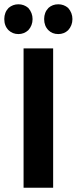

<svg xmlns="http://www.w3.org/2000/svg" viewBox="-33 -876 358 896"><path d="M7 -839Q27 -856 53 -856Q79 -856 99 -839Q119 -816 119 -787Q119 -757 99 -735Q79 -717 53 -717Q26 -717 7 -735Q-13 -755 -13 -787Q-13 -818 7 -839ZM193 -839Q212 -856 239 -856Q265 -856 285 -839Q305 -816 305 -787Q305 -757 285 -735Q266 -717 239 -717Q211 -717 193 -735Q173 -755 173 -787Q173 -818 193 -839ZM215 -650V0H77V-650Z"/></svg>

Font: ArsenalBold
Style: Bold
Weight: 700
Designer: Andrij Shevchenko
Foundry: Stairsfor.com
Version: Version 1.000